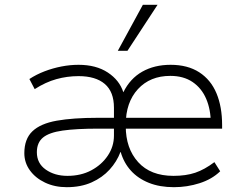

<svg xmlns="http://www.w3.org/2000/svg" viewBox="-20 -769 1012 797"><path d="M257 8Q207 8 167 -11Q127 -30 104 -62Q81 -94 81 -133Q81 -192 114.5 -224Q148 -256 215.5 -268Q283 -280 386 -280H475V-235H388Q296 -235 240 -227Q184 -219 158.5 -198Q133 -177 133 -137Q133 -91 170 -65Q207 -39 260 -39Q316 -39 359 -62Q402 -85 427.5 -123Q453 -161 453 -206V-322Q453 -388 415 -420.5Q377 -453 306 -453Q259 -453 214 -440.5Q169 -428 124 -399L102 -441Q131 -460 165 -473Q199 -486 235 -493Q271 -500 306 -500Q379 -500 427.5 -468Q476 -436 492 -386Q520 -443 570.5 -471.5Q621 -500 688 -500Q759 -500 807 -469Q855 -438 878.5 -382Q902 -326 902 -250V-235H484V-280H878L855 -257Q855 -314 836 -358.5Q817 -403 779.5 -428.5Q742 -454 687 -454Q603 -454 552.5 -399Q502 -344 502 -252V-245Q502 -153 553.5 -96Q605 -39 700 -39Q752 -39 790.5 -52Q829 -65 870 -96L894 -58Q860 -25 808.5 -8.5Q757 8 702 8Q643 8 598 -10Q553 -28 523.5 -60.5Q494 -93 481 -138H480Q465 -98 435 -65Q405 -32 360.5 -12Q316 8 257 8ZM469 -558 573 -749H634L509 -558Z"/></svg>

Font: Nunito Sans 7pt ExtraLight
Style: Regular
Weight: 250
Designer: Vernon Adams
Foundry: Vernon Adams
Version: Version 3.101;gftools[0.9.27]